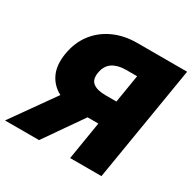

<svg xmlns="http://www.w3.org/2000/svg" viewBox="-183 -888 1049 1048"><g transform="rotate(30 341.0 -363.5)"><path d="M585.2 0 705.3 -727.3H391.4Q310.4 -727.3 244.9 -697.8Q179.4 -668.3 136.5 -612.9Q93.7 -557.5 80.8 -480.1Q68.2 -404.5 92.2 -351.9Q116.2 -299.4 169.7 -271.3L-22.7 0H191.8L359 -240.1H427.1L387.8 0ZM452.4 -393.5H383.1Q330.9 -393.5 304.8 -413.4Q278.8 -433.2 286.8 -480.1Q294.9 -527 327.7 -548.3Q360.5 -569.6 411.6 -569.6H481.2Z"/></g></svg>

Font: Inter UI Black
Style: Italic
Weight: 900
Italic angle: -9.39999°
Designer: Rasmus Andersson
Foundry: rsms
Version: 3.2;8d6f07862